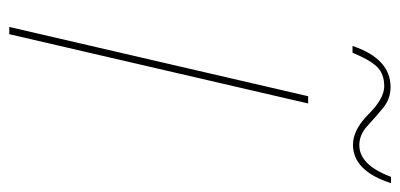

<svg xmlns="http://www.w3.org/2000/svg" viewBox="-250 -634 883 424"><g transform="rotate(90 192.0 -421.5)"><path d="M384 -843Q357 -759 299 -759Q266 -759 231.5 -793.5Q197 -828 170 -828Q142 -828 126.5 -811.5Q111 -795 96 -758H81Q109 -842 172 -842Q198 -842 218.5 -825Q239 -808 258 -790.5Q277 -773 300 -773Q344 -773 370 -843ZM208 -660 55 0H39L192 -660Z"/></g></svg>

Font: Elaine Sans Thin
Style: Italic
Weight: 250
Italic angle: -13°
Designer: Wei Huang
Foundry: Wei Huang
Version: Version 2.001;December 24, 2019;FontCreator 12.0.0.2547 64-b